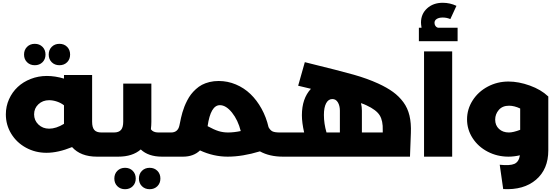

<svg xmlns="http://www.w3.org/2000/svg" viewBox="-20 -1126 4014 1380"><path d="M285.4 -678.7Q263.7 -657.2 230 -657.2Q196.3 -657.2 174.6 -678.7Q152.8 -700.2 152.8 -733.9Q152.8 -767.6 174.6 -789.3Q196.3 -811 230 -811Q263.7 -811 285.4 -789.3Q307.1 -767.6 307.1 -733.9Q307.1 -700.2 285.4 -678.7ZM462.4 -678.7Q440.9 -657.2 407.2 -657.2Q373.5 -657.2 351.8 -678.7Q330.1 -700.2 330.1 -733.9Q330.1 -767.6 351.8 -789.3Q373.5 -811 407.2 -811Q440.9 -811 462.4 -789.3Q483.9 -767.6 483.9 -733.9Q483.9 -700.2 462.4 -678.7ZM743.2 -173.8Q752.4 -173.8 757.8 -150.4Q763.2 -127 763.2 -87.9Q763.2 -47.4 757.8 -23.7Q752.4 0 743.2 0H676.8Q559.6 0 498 -68.8Q397.5 -27.8 314 -27.8Q233.9 -27.8 166.7 -64.5Q99.6 -101.1 60.8 -164.6Q22 -228 22 -304.2Q22 -361.8 44.9 -412.8Q67.9 -463.9 107.2 -500.7Q146.5 -537.6 201.2 -558.8Q255.9 -580.1 316.9 -580.1Q376 -580.1 439.9 -561V-586.9H642.1V-251Q642.1 -210.4 657.7 -192.1Q673.3 -173.8 709 -173.8ZM333 -201.2Q383.3 -201.2 439.9 -235.8V-250V-369.1Q418.5 -386.2 389.4 -396Q360.4 -405.8 333 -405.8Q287.1 -405.8 256.1 -376.7Q225.1 -347.7 225.1 -304.2Q225.1 -260.7 256.1 -231Q287.1 -201.2 333 -201.2Z M1195.8 -173.8Q1205.1 -173.8 1210.4 -150.4Q1215.8 -127 1215.8 -87.9Q1215.8 -47.4 1210.4 -23.7Q1205.1 0 1195.8 0H1144.5Q1046.4 0 991.7 -51.8Q932.6 0 829.6 0H742.7Q733.4 0 728 -23.7Q722.7 -47.4 722.7 -87.9Q722.7 -127 728 -150.4Q733.4 -173.8 742.7 -173.8H798.8Q834 -173.8 849.9 -192.4Q865.7 -210.9 865.7 -251V-524.9H1067.9V-250Q1067.9 -226.6 1064.5 -196.8Q1080.6 -173.8 1117.7 -173.8ZM823.5 101.8Q845.2 80.1 878.9 80.1Q912.6 80.1 934.1 101.8Q955.6 123.5 955.6 157.2Q955.6 190.9 934.1 212.4Q912.6 233.9 878.9 233.9Q845.2 233.9 823.5 212.4Q801.8 190.9 801.8 157.2Q801.8 123.5 823.5 101.8ZM1000.2 101.8Q1022 80.1 1055.7 80.1Q1089.4 80.1 1111.1 101.8Q1132.8 123.5 1132.8 157.2Q1132.8 190.9 1111.1 212.4Q1089.4 233.9 1055.7 233.9Q1022 233.9 1000.2 212.4Q978.5 190.9 978.5 157.2Q978.5 123.5 1000.2 101.8Z M2026.4 -173.8Q2035.6 -173.8 2041 -150.4Q2046.4 -127 2046.4 -87.9Q2046.4 -47.4 2041 -23.7Q2035.6 0 2026.4 0H2013.2Q1917 0 1848.1 -38.1Q1722.7 0 1616.2 0Q1514.6 0 1417.5 -44.9Q1371.1 0 1295.4 0H1195.3Q1186 0 1180.7 -23.7Q1175.3 -47.4 1175.3 -87.9Q1175.3 -127 1180.7 -150.4Q1186 -173.8 1195.3 -173.8H1209.5Q1258.8 -173.8 1269.5 -224.1Q1270.5 -228.5 1274.2 -246.1Q1277.8 -263.7 1281 -278.8Q1284.2 -293.9 1291 -317.4Q1297.9 -340.8 1305.7 -360.6Q1313.5 -380.4 1325.9 -404.5Q1338.4 -428.7 1352.8 -447.5Q1367.2 -466.3 1387.7 -485.1Q1408.2 -503.9 1431.6 -516.4Q1455.1 -528.8 1485.8 -536.4Q1516.6 -543.9 1551.3 -543.9Q1616.2 -543.9 1675.3 -519Q1734.4 -494.1 1780.3 -450Q1826.2 -405.8 1859.9 -344.7Q1893.6 -283.7 1910.2 -211.9Q1922.4 -189.5 1938.7 -181.6Q1955.1 -173.8 1992.2 -173.8ZM1472.2 -219.2Q1518.6 -193.8 1550.8 -183.8Q1583 -173.8 1619.1 -173.8Q1660.6 -173.8 1710.4 -184.1Q1690.4 -263.2 1647.5 -316.7Q1604.5 -370.1 1560.5 -370.1Q1493.7 -370.1 1472.2 -219.2Z M2697.8 -525.9Q2761.7 -496.6 2804.9 -465.1Q2848.1 -433.6 2879.2 -391.6Q2910.2 -349.6 2923.1 -295.2Q2936 -240.7 2933.1 -169.9L2926.8 0H2025.9Q2016.6 0 2011.2 -23.7Q2005.9 -47.4 2005.9 -87.9Q2005.9 -127 2011.2 -150.4Q2016.6 -173.8 2025.9 -173.8H2166Q2149.9 -244.6 2149.9 -297.9Q2149.9 -418 2214.8 -487.8L2123 -509.8L2170.9 -679.2Q2425.3 -616.7 2522.5 -589.1Q2619.6 -561.5 2697.8 -525.9ZM2308.1 -299.8Q2308.1 -237.8 2326.7 -173.8H2422.9V-331.1Q2422.9 -365.7 2408.7 -389.9Q2394.5 -414.1 2368.7 -414.1Q2340.3 -414.1 2324.2 -384Q2308.1 -354 2308.1 -299.8ZM2731 -189Q2733.4 -257.8 2709 -297.1Q2684.6 -336.4 2613.8 -369.1Q2597.7 -377 2574.7 -384.8Q2581.1 -356.9 2581.1 -331.1V-173.8H2731Z M3127 -926.8H3269V-830.1H2990.7V-926.8H3009.8Q3005.9 -951.2 3005.9 -963.9Q3005.9 -1025.9 3049.8 -1065.9Q3093.8 -1106 3162.1 -1106Q3214.4 -1106 3260.7 -1084L3216.8 -988.8Q3191.4 -1000 3162.1 -1000Q3134.8 -1000 3118.9 -989.7Q3103 -979.5 3103 -961.9Q3103 -949.7 3109.4 -939.9Q3115.7 -930.2 3127 -926.8ZM3027.8 0V-756.8H3230V0Z M3918.9 -434.1 3920.9 -433.1V-44.9Q3920.9 90.3 3832.5 165.8Q3744.1 241.2 3596.7 232.9L3571.8 58.1Q3645 65.9 3677.2 51.8Q3709.5 37.6 3716.8 -9.8Q3674.3 0 3634.8 0Q3554.2 0 3485.6 -35.6Q3417 -71.3 3377 -133.1Q3336.9 -194.8 3336.9 -268.1Q3336.9 -341.3 3377 -404.1Q3417 -466.8 3485.6 -503.4Q3554.2 -540 3634.8 -540Q3708 -540 3788.3 -511Q3868.7 -481.9 3918.9 -434.1ZM3539.1 -266.1Q3539.1 -225.1 3566.4 -199.5Q3593.8 -173.8 3637.7 -173.8Q3668.5 -173.8 3718.8 -192.9V-346.2Q3676.3 -366.2 3638.7 -366.2Q3591.3 -366.2 3565.2 -335.9Q3539.1 -305.7 3539.1 -266.1Z"/></svg>

Font: Montserrat-Arabic ExtraBold
Style: Regular
Weight: 800
Designer: Mohamed Gaber
Foundry: Kief Type Foundry
Version: Version 5.008;PS 005.008;hotconv 1.0.88;makeotf.lib2.5.64775